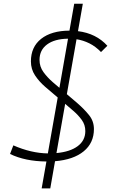

<svg xmlns="http://www.w3.org/2000/svg" viewBox="-20 -870 626 1046"><path d="M207 156.2 232.9 9.8Q116.7 8.8 34.7 -31.2L52.7 -78.1Q149.4 -35.6 240.7 -34.2L294.4 -338.9L225.6 -397.5Q192.9 -425.8 170.7 -459.5Q148.4 -493.2 148.4 -535.6Q148.4 -614.3 204.1 -658.4Q259.8 -702.6 358.4 -703.1L384.3 -849.6H431.2L404.8 -700.2Q503.9 -688 564.9 -620.6L530.3 -586.4Q500.5 -617.2 467 -633.8Q433.6 -650.4 397 -656.2L344.2 -356.9L401.9 -307.6Q438.5 -275.9 465.1 -242.9Q491.7 -210 491.7 -167Q491.7 -91.3 436 -45.7Q380.4 0 279.8 8.3L253.9 156.2ZM303.7 -391.6 350.6 -659.2Q277.3 -658.2 236.3 -627.7Q195.3 -597.2 195.3 -543.9Q195.3 -506.8 216.6 -477.5Q237.8 -448.2 268.1 -421.9ZM287.6 -36.1Q362.3 -43 403.6 -74Q444.8 -105 444.8 -155.8Q444.8 -189.9 425.5 -216.6Q406.2 -243.2 378.9 -266.6L335 -304.2Z"/></svg>

Font: CaskaydiaCove NF ExtraLight
Style: Italic
Weight: 200
Italic angle: -10°
Designer: Aaron Bell
Foundry: Saja Typeworks
Version: Version 2111.001; VTT 6.35;Nerd Fonts 3.2.1